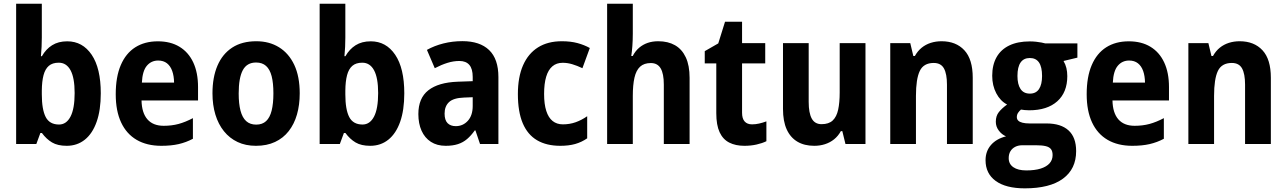

<svg xmlns="http://www.w3.org/2000/svg" viewBox="-20 -780 6969 1040"><path d="M206.5 -759.8V-576.7Q206.5 -553.2 205.3 -526.6Q204.1 -500 201.7 -475.6H207Q228.5 -513.7 262.2 -534.9Q295.9 -556.2 344.2 -556.2Q427.2 -556.2 476.6 -483.4Q525.9 -410.6 525.9 -274.4Q525.9 -183.6 503.4 -120.1Q481 -56.6 439.5 -23.4Q397.9 9.8 341.3 9.8Q292.5 9.8 261.7 -8.5Q231 -26.9 207 -59.6H198.7L176.8 0H67.4V-759.8ZM298.3 -440.4Q264.2 -440.4 244.4 -423.3Q224.6 -406.2 215.8 -372.8Q207 -339.4 206.5 -290V-268.6Q206.5 -187 227.5 -146.2Q248.5 -105.5 299.8 -105.5Q339.4 -105.5 361.8 -148.2Q384.3 -190.9 384.3 -275.9Q384.3 -358.4 362.1 -399.4Q339.8 -440.4 298.3 -440.4Z M835 -556.2Q903.8 -556.2 952.4 -526.6Q1001 -497.1 1026.9 -441.7Q1052.7 -386.2 1052.7 -308.6V-235.8H746.6Q748 -168.5 778.6 -133.5Q809.1 -98.6 866.7 -98.6Q910.2 -98.6 947.3 -108.6Q984.4 -118.7 1024.9 -140.1V-28.3Q988.3 -8.8 947.8 0.5Q907.2 9.8 854 9.8Q775.4 9.8 720.2 -22.5Q665 -54.7 636 -116.9Q606.9 -179.2 606.9 -269.5Q606.9 -363.8 634.3 -427.5Q661.6 -491.2 712.6 -523.7Q763.7 -556.2 835 -556.2ZM836.9 -452.1Q799.3 -452.1 775.4 -423.8Q751.5 -395.5 748.5 -332.5H922.9Q922.4 -368.7 912.8 -395.5Q903.3 -422.4 884.3 -437.3Q865.2 -452.1 836.9 -452.1Z M1603.5 -274.4Q1603.5 -211.9 1588.6 -159.9Q1573.7 -107.9 1543.9 -69.8Q1514.2 -31.7 1469.7 -11Q1425.3 9.8 1366.2 9.8Q1310.5 9.8 1267.1 -10.7Q1223.6 -31.2 1193.1 -69.1Q1162.6 -106.9 1146.7 -159.2Q1130.9 -211.4 1130.9 -274.4Q1130.9 -361.3 1158 -424.6Q1185.1 -487.8 1237.8 -522.2Q1290.5 -556.6 1368.7 -556.6Q1438.5 -556.6 1491.5 -523.9Q1544.4 -491.2 1574 -428.5Q1603.5 -365.7 1603.5 -274.4ZM1272.9 -273.4Q1272.9 -218.3 1282.7 -180.7Q1292.5 -143.1 1313.5 -124Q1334.5 -105 1367.7 -105Q1400.9 -105 1421.4 -124Q1441.9 -143.1 1451.4 -180.9Q1460.9 -218.8 1460.9 -274.4Q1460.9 -330.6 1451.4 -367.4Q1441.9 -404.3 1421.1 -422.9Q1400.4 -441.4 1367.2 -441.4Q1317.4 -441.4 1295.2 -399.9Q1272.9 -358.4 1272.9 -273.4Z M1850.6 -759.8V-576.7Q1850.6 -553.2 1849.4 -526.6Q1848.1 -500 1845.7 -475.6H1851.1Q1872.6 -513.7 1906.2 -534.9Q1939.9 -556.2 1988.3 -556.2Q2071.3 -556.2 2120.6 -483.4Q2169.9 -410.6 2169.9 -274.4Q2169.9 -183.6 2147.5 -120.1Q2125 -56.6 2083.5 -23.4Q2042 9.8 1985.4 9.8Q1936.5 9.8 1905.8 -8.5Q1875 -26.9 1851.1 -59.6H1842.8L1820.8 0H1711.4V-759.8ZM1942.4 -440.4Q1908.2 -440.4 1888.4 -423.3Q1868.7 -406.2 1859.9 -372.8Q1851.1 -339.4 1850.6 -290V-268.6Q1850.6 -187 1871.6 -146.2Q1892.6 -105.5 1943.8 -105.5Q1983.4 -105.5 2005.9 -148.2Q2028.3 -190.9 2028.3 -275.9Q2028.3 -358.4 2006.1 -399.4Q1983.9 -440.4 1942.4 -440.4Z M2484.4 -557.1Q2579.1 -557.1 2629.4 -508.8Q2679.7 -460.4 2679.7 -362.8V0H2580.1L2555.2 -73.7H2551.8Q2531.7 -45.4 2510 -26.9Q2488.3 -8.3 2460.4 0.7Q2432.6 9.8 2394 9.8Q2347.2 9.8 2314 -11.7Q2280.8 -33.2 2263.4 -72Q2246.1 -110.8 2246.1 -162.1Q2246.1 -248.5 2300.3 -291Q2354.5 -333.5 2459 -337.4L2540.5 -340.3V-363.3Q2540.5 -407.2 2522.2 -428.5Q2503.9 -449.7 2468.3 -449.7Q2436.5 -449.7 2403.6 -439.5Q2370.6 -429.2 2335 -410.6L2292.5 -509.8Q2332.5 -532.2 2381.8 -544.7Q2431.2 -557.1 2484.4 -557.1ZM2540.5 -253.4 2493.2 -251.5Q2436.5 -249.5 2412.4 -227.1Q2388.2 -204.6 2388.2 -164.6Q2388.2 -129.4 2404.3 -113Q2420.4 -96.7 2448.7 -96.7Q2487.8 -96.7 2514.2 -125.7Q2540.5 -154.8 2540.5 -206.1Z M3015.1 9.8Q2940.4 9.8 2889.2 -20.3Q2837.9 -50.3 2811.5 -112.5Q2785.2 -174.8 2785.2 -270.5Q2785.2 -362.3 2813.2 -426.3Q2841.3 -490.2 2894.3 -523.4Q2947.3 -556.6 3022.9 -556.6Q3071.3 -556.6 3108.2 -546.6Q3145 -536.6 3174.8 -520L3134.8 -410.6Q3106 -424.3 3079.8 -432.1Q3053.7 -439.9 3027.8 -439.9Q2994.6 -439.9 2972.2 -420.9Q2949.7 -401.9 2938.5 -364.5Q2927.2 -327.1 2927.2 -271Q2927.2 -215.8 2939 -179.2Q2950.7 -142.6 2973.4 -124.5Q2996.1 -106.4 3028.8 -106.4Q3065.9 -106.4 3098.1 -117.9Q3130.4 -129.4 3160.6 -150.4V-30.8Q3130.4 -9.8 3095.5 0Q3060.5 9.8 3015.1 9.8Z M3407.7 -759.8V-598.1Q3407.7 -563 3405.3 -530.5Q3402.8 -498 3399.4 -476.6H3407.2Q3421.4 -503.9 3442.1 -521.5Q3462.9 -539.1 3488.8 -547.9Q3514.6 -556.6 3545.4 -556.6Q3598.6 -556.6 3636.5 -534.9Q3674.3 -513.2 3694.8 -469.2Q3715.3 -425.3 3715.3 -358.4V0H3575.7V-321.8Q3575.7 -380.9 3558.6 -409.7Q3541.5 -438.5 3505.4 -438.5Q3468.3 -438.5 3447 -418.7Q3425.8 -398.9 3416.7 -359.4Q3407.7 -319.8 3407.7 -260.3V0H3268.6V-759.8Z M4053.7 -106.4Q4072.8 -106.4 4092 -110.8Q4111.3 -115.2 4131.3 -122.6V-15.1Q4108.4 -3.9 4077.9 2.9Q4047.4 9.8 4012.2 9.8Q3964.4 9.8 3930.2 -7.6Q3896 -24.9 3877.9 -63.7Q3859.9 -102.5 3859.9 -167V-436.5H3797.4V-502.9L3870.6 -544.9L3907.2 -662.1H3999.5V-546.4H4125V-436.5H3999.5V-169.4Q3999.5 -137.7 4013.4 -122.1Q4027.3 -106.4 4053.7 -106.4Z M4668 -546.4V0H4559.6L4542.5 -69.8H4534.7Q4520 -43 4498 -25.4Q4476.1 -7.8 4448.7 1Q4421.4 9.8 4390.6 9.8Q4336.9 9.8 4299.1 -12.7Q4261.2 -35.2 4241.2 -79.3Q4221.2 -123.5 4221.2 -189.9V-546.4H4360.4V-228Q4360.4 -168 4377 -137.7Q4393.6 -107.4 4430.2 -107.4Q4469.2 -107.4 4490.5 -127.4Q4511.7 -147.5 4520 -185.8Q4528.3 -224.1 4528.3 -279.3V-546.4Z M5080.1 -556.6Q5158.2 -556.6 5203.6 -507.8Q5249 -459 5249 -358.9V0H5109.4V-321.8Q5109.4 -379.9 5093 -409.4Q5076.7 -439 5037.6 -439Q4982.9 -439 4962.2 -395.8Q4941.4 -352.5 4941.4 -260.3V0H4802.2V-546.4H4910.6L4927.2 -476.6H4935.5Q4950.7 -503.9 4972.4 -521.5Q4994.1 -539.1 5021.7 -547.9Q5049.3 -556.6 5080.1 -556.6Z M5531.2 240.2Q5428.7 240.2 5373.5 200.2Q5318.4 160.2 5318.4 87.9Q5318.4 39.1 5347.7 5.4Q5377 -28.3 5429.2 -41.5Q5406.2 -51.3 5390.1 -72.8Q5374 -94.2 5374 -120.6Q5374 -151.9 5390.1 -172.4Q5406.2 -192.9 5435.1 -213.9Q5398.4 -232.9 5376.5 -274.7Q5354.5 -316.4 5354.5 -369.6Q5354.5 -428.7 5378.2 -470.5Q5401.9 -512.2 5447.3 -533.9Q5492.7 -555.7 5558.1 -555.7Q5574.7 -555.7 5591.3 -554Q5607.9 -552.2 5621.3 -549.6Q5634.8 -546.9 5641.6 -544.9H5815.9V-467.8L5740.7 -449.7Q5751.5 -431.6 5756.3 -411.4Q5761.2 -391.1 5761.2 -367.7Q5761.2 -279.8 5706.8 -231.2Q5652.3 -182.6 5554.7 -182.6Q5528.3 -183.1 5510.3 -186.5Q5501 -178.7 5494.4 -168.7Q5487.8 -158.7 5487.8 -145.5Q5487.8 -134.3 5495.4 -126.7Q5502.9 -119.1 5518.6 -115.2Q5534.2 -111.3 5557.1 -111.3H5648.9Q5726.6 -111.3 5767.8 -73.7Q5809.1 -36.1 5809.1 38.6Q5809.1 135.3 5737.8 187.7Q5666.5 240.2 5531.2 240.2ZM5539.1 143.1Q5585.4 143.1 5617.2 133.1Q5648.9 123 5665.3 104.5Q5681.6 85.9 5681.6 60.1Q5681.6 39.1 5672.6 27.6Q5663.6 16.1 5643.8 11.5Q5624 6.8 5591.8 6.8H5517.6Q5496.1 6.8 5479.5 15.1Q5462.9 23.4 5453.4 38.8Q5443.8 54.2 5443.8 76.7Q5443.8 108.4 5469 125.7Q5494.1 143.1 5539.1 143.1ZM5558.6 -272.9Q5591.8 -272.9 5608.2 -297.9Q5624.5 -322.8 5624.5 -368.2Q5624.5 -417.5 5607.9 -441.7Q5591.3 -465.8 5558.1 -465.8Q5524.9 -465.8 5508.1 -441.4Q5491.2 -417 5491.2 -368.7Q5491.2 -323.2 5507.8 -298.1Q5524.4 -272.9 5558.6 -272.9Z M6094.2 -556.2Q6163.1 -556.2 6211.7 -526.6Q6260.3 -497.1 6286.1 -441.7Q6312 -386.2 6312 -308.6V-235.8H6005.9Q6007.3 -168.5 6037.8 -133.5Q6068.4 -98.6 6126 -98.6Q6169.4 -98.6 6206.5 -108.6Q6243.7 -118.7 6284.2 -140.1V-28.3Q6247.6 -8.8 6207 0.5Q6166.5 9.8 6113.3 9.8Q6034.7 9.8 5979.5 -22.5Q5924.3 -54.7 5895.3 -116.9Q5866.2 -179.2 5866.2 -269.5Q5866.2 -363.8 5893.6 -427.5Q5920.9 -491.2 5971.9 -523.7Q6022.9 -556.2 6094.2 -556.2ZM6096.2 -452.1Q6058.6 -452.1 6034.7 -423.8Q6010.7 -395.5 6007.8 -332.5H6182.1Q6181.6 -368.7 6172.1 -395.5Q6162.6 -422.4 6143.6 -437.3Q6124.5 -452.1 6096.2 -452.1Z M6694.8 -556.6Q6772.9 -556.6 6818.4 -507.8Q6863.8 -459 6863.8 -358.9V0H6724.1V-321.8Q6724.1 -379.9 6707.8 -409.4Q6691.4 -439 6652.3 -439Q6597.7 -439 6576.9 -395.8Q6556.2 -352.5 6556.2 -260.3V0H6417V-546.4H6525.4L6542 -476.6H6550.3Q6565.4 -503.9 6587.2 -521.5Q6608.9 -539.1 6636.5 -547.9Q6664.1 -556.6 6694.8 -556.6Z"/></svg>

Font: Open Sans SemiCondensed
Style: Bold
Weight: 700
Width: 4
Designer: Monotype Design Team
Foundry: Monotype Imaging Inc.
Version: Version 3.003